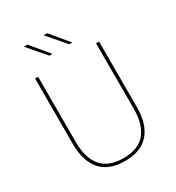

<svg xmlns="http://www.w3.org/2000/svg" viewBox="-196 -942 977 1068"><g transform="rotate(-30 292.5 -408.0)"><path d="M292.5 9Q189 9 138 -50Q87 -109 87 -217.5V-639H106.5V-217.5Q106.5 -118 152 -63.5Q197.5 -9 292.5 -9Q388 -9 433.2 -63.5Q478.5 -118 478.5 -217.5V-639H498V-217.5Q498 -109 446.8 -50Q395.5 9 292.5 9ZM144.5 -823.5 239 -709.5V-709H220L121.5 -823.5ZM271.5 -823.5 366 -709.5V-709H347L248.5 -823.5Z"/></g></svg>

Font: Anek Latin Thin
Style: Regular
Weight: 250
Designer: Yesha Goshar
Foundry: Ek Type
Version: Version 1.003